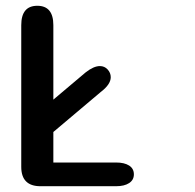

<svg xmlns="http://www.w3.org/2000/svg" viewBox="-20 -644 676 664"><path d="M115.5 -166Q99.5 -166 88.8 -177.8Q78 -189.5 78 -203.5Q78 -229 113 -256L276 -393.5Q304 -415.5 325.5 -415.5Q341.5 -415.5 352.2 -403.8Q363 -392 363 -377Q363 -352 328 -325.5L164.5 -187.5Q137 -166 115.5 -166ZM164.5 -82H381.5Q410 -82 426.5 -71.5Q443 -61 443 -41Q443 -21.5 426.5 -10.8Q410 0 381.5 0H120Q53.5 0 53.5 -67V-557Q53.5 -624 109 -624Q164.5 -624 164.5 -557Z"/></svg>

Font: Sono Medium
Style: Regular
Weight: 500
Designer: Tyler Finck
Foundry: Tyler Finck
Version: Version 2.112